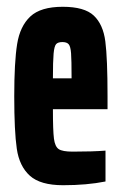

<svg xmlns="http://www.w3.org/2000/svg" viewBox="-20 -538 358 566"><path d="M297 -216H136Q136 -153 139 -129.5Q142 -106 153 -98.5Q164 -91 194 -91Q254 -91 291 -94V-3Q236 8 166 8Q99 8 68 -20Q37 -48 29.5 -99.5Q22 -151 22 -254Q22 -355 30.5 -408Q39 -461 69.5 -489.5Q100 -518 165 -518Q229 -518 256.5 -492Q284 -466 290.5 -416Q297 -366 297 -254ZM136 -307H191V-310Q191 -361 189.5 -381Q188 -401 182.5 -407.5Q177 -414 164 -414Q151 -414 145.5 -408Q140 -402 138 -380Q136 -358 136 -307Z"/></svg>

Font: Saira Ultra Condensed ExtraBold
Style: Regular
Weight: 800
Width: 1
Designer: Hector Gatti with collaboration of the Omnibus-Type team
Foundry: Omnibus-Type
Version: Version 1.001; ttfautohint (v1.8)